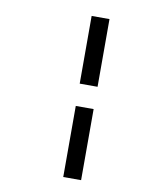

<svg xmlns="http://www.w3.org/2000/svg" viewBox="-78 -738 624 791"><g transform="rotate(10 234.0 -342.0)"><path d="M241.2 -395.5V-678.7H315.9V-395.5ZM241.2 -4.9V-302.2H315.9V-4.9Z"/></g></svg>

Font: Elstob
Style: Italic
Weight: 400
Italic angle: -20°
Designer: Peter S. Baker
Version: Version 1.015